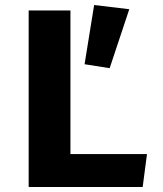

<svg xmlns="http://www.w3.org/2000/svg" viewBox="-20 -753 655 773"><path d="M95.4 0V-710.8H263.6V-132.8H571.8L554.4 0ZM359 -732.8 500.5 -715.9 421.5 -478.5 320.5 -494.4Z"/></svg>

Font: FiraCode Nerd Font Mono
Style: Bold
Weight: 700
Monospace: yes
Designer: Carrois Corporate, Edenspiekermann AG, Nikita Prokopov
Foundry: Carrois Corporate, Edenspiekermann AG, Nikita Prokopov
Version: Version 6.002;Nerd Fonts 3.3.0